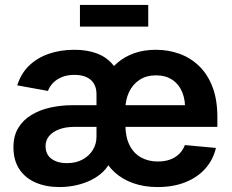

<svg xmlns="http://www.w3.org/2000/svg" viewBox="-20 -757 952 788"><path d="M223.6 10.7Q168.9 10.7 126.2 -7.8Q83.5 -26.4 59.3 -62.7Q35.2 -99.1 35.2 -152.8Q35.2 -199.7 55.2 -232.4Q75.2 -265.1 109.6 -285.6Q144 -306.2 187.3 -315.7Q230.5 -325.2 276.9 -325.2H774.9L738.8 -298.3Q742.2 -342.3 729 -376Q715.8 -409.7 688.2 -428.7Q660.6 -447.8 620.6 -447.8Q580.6 -447.8 552.5 -429.2Q524.4 -410.6 509.5 -378.9Q494.6 -347.2 494.6 -308.1V-245.6Q494.6 -195.3 511.5 -161.6Q528.3 -127.9 558.3 -111.1Q588.4 -94.2 627.9 -94.2Q655.3 -94.2 677 -101.8Q698.7 -109.4 714.6 -124.5Q730.5 -139.6 738.8 -161.6L866.2 -149.9Q855 -101.6 823 -65.4Q791 -29.3 741.2 -9.3Q691.4 10.7 626.5 10.7Q571.8 10.7 527.1 -5.1Q482.4 -21 450.7 -49.8Q418.9 -78.6 402.3 -117.7L410.6 -438Q431.6 -473.6 462.2 -499.5Q492.7 -525.4 532.2 -539.1Q571.8 -552.7 619.6 -552.7Q671.4 -552.7 717 -536.1Q762.7 -519.5 797.6 -485.6Q832.5 -451.7 852.3 -399.7Q872.1 -347.7 872.1 -276.4V-236.3H286.1Q249.5 -236.3 222.9 -226.3Q196.3 -216.3 181.6 -198.7Q167 -181.2 167 -157.7Q167 -122.6 191.7 -105Q216.3 -87.4 254.4 -87.4Q291.5 -87.4 318.6 -102.1Q345.7 -116.7 360.8 -141.4Q376 -166 376 -195.3V-371.1Q376 -396 365.5 -413.6Q355 -431.2 335 -440.4Q314.9 -449.7 285.2 -449.7Q255.4 -449.7 233.4 -440.4Q211.4 -431.2 197.3 -416.3Q183.1 -401.4 176.8 -383.8L50.8 -406.7Q65.9 -455.1 99.1 -487.3Q132.3 -519.5 179.9 -536.1Q227.5 -552.7 285.2 -552.7Q337.9 -552.7 378.4 -537.4Q418.9 -522 445.1 -489.5Q471.2 -457 479.5 -405.3L470.2 -96.7H433.6Q423.3 -71.8 402.6 -51.8Q381.8 -31.7 353.5 -17.8Q325.2 -3.9 292 3.4Q258.8 10.7 223.6 10.7ZM588.4 -736.8V-647.9H308.1V-736.8Z"/></svg>

Font: Inter
Style: 650
Weight: 650
Designer: Rasmus Andersson
Foundry: rsms
Version: Version 4.001;git-66647c0bb